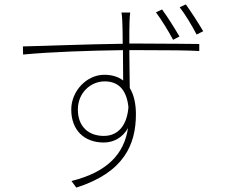

<svg xmlns="http://www.w3.org/2000/svg" viewBox="-20 -820 1040 873"><path d="M904 -678C880 -719 847 -769 825 -800L797 -787C822 -755 852 -705 874 -663ZM796 -654C774 -692 740 -746 717 -777L689 -764C713 -732 746 -679 767 -639ZM452 -202C384 -202 334 -243 334 -322C334 -398 392 -450 456 -450C513 -450 555 -418 564 -333C558 -254 520 -202 452 -202ZM568 -622C568 -664 568 -702 569 -724C569 -733 571 -757 572 -763H532C534 -756 536 -734 536 -724C537 -704 538 -665 538 -621C373 -619 185 -611 84 -609L85 -572C209 -584 389 -590 539 -592C539 -538 540 -483 540 -454C518 -471 489 -480 454 -480C374 -480 304 -406 304 -322C304 -228 363 -172 452 -172C496 -172 538 -194 562 -238C545 -122 470 -38 305 3L327 33C544 -36 598 -163 598 -301C598 -348 589 -389 570 -420C569 -465 569 -531 568 -592H617C759 -592 836 -591 886 -588V-620C847 -620 754 -622 616 -622Z"/></svg>

Font: Noto Sans CJK Thin
Style: Regular
Weight: 100
Designer: Ryoko NISHIZUKA (kana & ideographs); Paul D. Hunt (Latin, Greek & Cyrillic); Wenlong ZHANG (bopomofo); Sandoll Communica
Foundry: Adobe Systems Incorporated
Version: Version 1.000;PS 1;hotconv 1.0.78;makeotf.lib2.5.61930